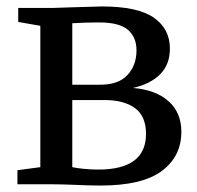

<svg xmlns="http://www.w3.org/2000/svg" viewBox="-20 -571 610 595"><path d="M203 1.5Q187.5 1 170.8 0.5Q154 0 138.5 0H34V-43.5L105 -53V-491L36.5 -503V-546.5H146.5Q159.5 -546.5 207.5 -548.5Q280 -551 296 -551Q407 -551 456.8 -516.2Q506.5 -481.5 506.5 -420.5Q506.5 -371 476.2 -340.8Q446 -310.5 392 -298.5Q463 -292.5 502.5 -257.2Q542 -222 542 -162.5Q542 -86.5 481.5 -41.2Q421 4 291.5 4Q253 4 203 1.5ZM291 -308.5Q347.5 -308.5 375.2 -338.8Q403 -369 403 -415Q403 -456 376.2 -478.8Q349.5 -501.5 287 -501.5Q246.5 -501.5 204 -499V-308.5ZM432.5 -156Q432.5 -211 398.2 -236Q364 -261 303.5 -261H204V-53Q217 -50 239.5 -47.8Q262 -45.5 284.5 -45.5Q432.5 -45.5 432.5 -156Z"/></svg>

Font: Merriweather 12pt
Style: Regular
Weight: 400
Designer: Eben Sorkin
Foundry: Eben Sorkin
Version: Version 2.100